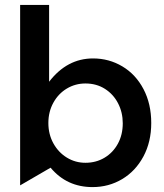

<svg xmlns="http://www.w3.org/2000/svg" viewBox="-20 -752 669 782"><path d="M357 10Q423 10 477.5 -22.5Q532 -55 564 -114.5Q596 -174 596 -251Q596 -329 564.5 -389Q533 -449 478.5 -481.5Q424 -514 359 -514Q253 -514 180 -419V-732H62V3L186 -69Q252 10 357 10ZM480 -250Q480 -203 460 -166.5Q440 -130 405.5 -109.5Q371 -89 328 -89Q287 -89 252.5 -110Q218 -131 197.5 -168Q177 -205 177 -251Q177 -297 197.5 -334Q218 -371 252.5 -391.5Q287 -412 328 -412Q373 -412 407.5 -390Q442 -368 461 -331Q480 -294 480 -250Z"/></svg>

Font: Geom Medium
Style: Bold
Weight: 500
Version: Version 1.102